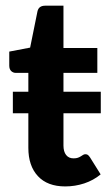

<svg xmlns="http://www.w3.org/2000/svg" viewBox="-20 -651 394 678"><path d="M25.4 -327.1H80.1V-393.6H36.1Q26.4 -393.6 19.5 -400.1Q12.7 -406.7 12.7 -419.4V-468.8L86.4 -482.9L112.3 -610.8Q116.7 -630.9 139.6 -630.9H204.1V-481.4H323.7V-393.6H204.1V-327.1H335.9V-251H204.1V-137.2Q204.1 -115.7 213.4 -103.8Q222.7 -91.8 239.7 -91.8Q249 -91.8 255.1 -94Q261.2 -96.2 265.6 -99.1Q270 -102.1 273.7 -104.2Q277.3 -106.4 281.7 -106.4Q287.1 -106.4 290.5 -103.8Q293.9 -101.1 297.9 -95.2L335.4 -35.2Q310.1 -14.2 277.6 -3.4Q245.1 7.3 210.4 7.3Q147.5 7.3 113.8 -29.1Q80.1 -65.4 80.1 -128.9V-251H25.4Z"/></svg>

Font: Carlito
Style: Bold
Weight: 700
Designer: Lukasz Dziedzic
Foundry: tyPoland Lukasz Dziedzic
Version: Version 1.104